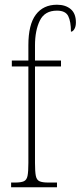

<svg xmlns="http://www.w3.org/2000/svg" viewBox="-20 -792 341 812"><path d="M27 0V-20H44Q69 -20 81 -25.5Q93 -31 96.5 -48.5Q100 -66 100 -103V-511H30V-536H100V-601Q100 -688 131.5 -730Q163 -772 221 -772Q257 -772 279 -753.5Q301 -735 301 -697Q301 -680 294.5 -669Q288 -658 280 -658Q280 -701 268.5 -724Q257 -747 221 -747Q169 -747 148.5 -705Q128 -663 128 -600V-536H238V-511H128V-103Q128 -66 131.5 -48.5Q135 -31 147 -25.5Q159 -20 184 -20H221V0Z"/></svg>

Font: Noto Serif Myanmar ExtraCondensed Thin
Style: Regular
Weight: 100
Width: 2
Designer: Ben Mitchell and the Monotype Design Team
Foundry: Monotype Imaging Inc.
Version: Version 2.106; ttfautohint (v1.8.4.7-5d5b)